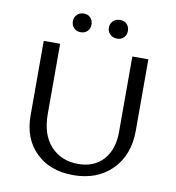

<svg xmlns="http://www.w3.org/2000/svg" viewBox="-91 -916 918 1003"><g transform="rotate(10 368.5 -414.5)"><path d="M223 -785Q223 -807 237 -821Q251 -835 273 -835Q295 -835 308.5 -821Q322 -807 322 -785Q322 -764 308.5 -750Q295 -736 273 -736Q251 -736 237 -750Q223 -764 223 -785ZM414 -785Q414 -807 428.5 -821Q443 -835 466 -835Q488 -835 501.5 -821Q515 -807 515 -785Q515 -764 501.5 -750Q488 -736 466 -736Q444 -736 429 -750Q414 -764 414 -785ZM363 6Q240 6 165.5 -67Q91 -140 91 -262V-658H178V-286Q178 -176 233.5 -116Q289 -56 379 -56Q464 -56 512.5 -110.5Q561 -165 561 -258V-658H646V-279Q646 -150 568.5 -72Q491 6 363 6Z"/></g></svg>

Font: EauTest Medium
Style: Regular
Weight: 500
Designer: Christian Thalmann (Catharsis Fonts)
Version: Version 0.001;PS 000.001;hotconv 1.0.88;makeotf.lib2.5.64775